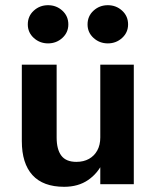

<svg xmlns="http://www.w3.org/2000/svg" viewBox="-20 -709 599 739"><path d="M366 0H495V-460H366ZM198 -180V-460H64V-166Q64 -80 105 -35Q146 10 227 10Q281 10 319 -16Q357 -42 377 -86Q397 -130 397 -184L366 -180Q366 -151 354.5 -130Q343 -109 322.5 -97.5Q302 -86 274 -86Q234 -86 216 -110Q198 -134 198 -180ZM317 -615Q317 -584 340 -563Q363 -542 395 -542Q427 -542 450 -563Q473 -584 473 -615Q473 -647 450 -668Q427 -689 395 -689Q363 -689 340 -668Q317 -647 317 -615ZM87 -615Q87 -584 110 -563Q133 -542 165 -542Q197 -542 220 -563Q243 -584 243 -615Q243 -647 220 -668Q197 -689 165 -689Q133 -689 110 -668Q87 -647 87 -615Z"/></svg>

Font: Jost SemiBold
Style: Regular
Weight: 600
Version: Version 3.710